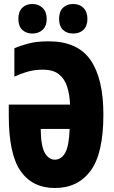

<svg xmlns="http://www.w3.org/2000/svg" viewBox="-20 -932 570 962"><path d="M255 10Q143 10 83.5 -74.5Q24 -159 24 -353V-408H331Q329 -458 316.5 -497.5Q304 -537 275 -560Q246 -583 195 -583Q153 -583 117 -572.5Q81 -562 52 -548V-690Q78 -702 120.5 -713.5Q163 -725 224 -725Q368 -725 433 -632Q498 -539 498 -358Q498 -163 434 -76.5Q370 10 255 10ZM255 -132Q287 -132 306.5 -166Q326 -200 329 -286H184Q185 -200 204.5 -166Q224 -132 255 -132ZM346 -764Q314 -764 295 -783Q276 -802 276 -837Q276 -874 295.5 -893Q315 -912 346 -912Q379 -912 398.5 -892Q418 -872 418 -837Q418 -802 398.5 -783Q379 -764 346 -764ZM142 -764Q111 -764 91.5 -782.5Q72 -801 72 -837Q72 -874 91.5 -893Q111 -912 142 -912Q174 -912 194 -892Q214 -872 214 -837Q214 -802 194 -783Q174 -764 142 -764Z"/></svg>

Font: Noto Sans Mono Condensed Black
Style: Regular
Weight: 900
Width: 3
Designer: Monotype Design Team
Foundry: Monotype Imaging Inc.
Version: Version 2.014